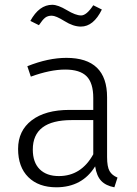

<svg xmlns="http://www.w3.org/2000/svg" viewBox="-20 -778 576 809"><path d="M228 -36.1Q322.3 -36.1 373 -127.9V-272H282.2Q118.2 -272 118.2 -147.9Q118.2 -93.8 147.2 -64.9Q176.3 -36.1 228 -36.1ZM431.2 -368.2V-116.2Q431.2 -75.2 441.7 -57.1Q452.1 -39.1 475.1 -29.8L461.9 11.2Q425.8 4.4 406.5 -15.9Q387.2 -36.1 380.9 -77.1Q326.7 10.7 217.8 11.2Q142.6 11.2 99.4 -31.5Q56.2 -74.2 56.2 -150.6Q56.2 -227.1 113.5 -271Q170.9 -314.9 272.9 -314.9H373V-365.2Q373 -428.2 345 -456.5Q316.9 -484.9 254.4 -484.9Q191.9 -484.9 109.9 -455.1L95.2 -499Q183.1 -534.2 259.8 -534.2Q431.2 -534.2 431.2 -368.2ZM144 -671.9 107.9 -689.9Q145 -757.8 200.2 -757.8Q224.1 -757.8 261.5 -735.4Q298.8 -712.9 321.8 -712.9Q344.7 -712.9 373 -755.9L409.2 -737.8Q374 -666 320.8 -666Q288.6 -666 252 -689Q215.3 -711.9 198.2 -711.9Q181.2 -711.9 170.2 -703.4Q159.2 -694.8 144 -671.9Z"/></svg>

Font: FiraSans-Light
Style: Regular
Weight: 300
Designer: Carrois Corporate & Edenspiekermann AG
Foundry: Carrois Corporate GbR & Edenspiekermann AG
Version: Version 3.106;PS 003.106;hotconv 1.0.70;makeotf.lib2.5.58329